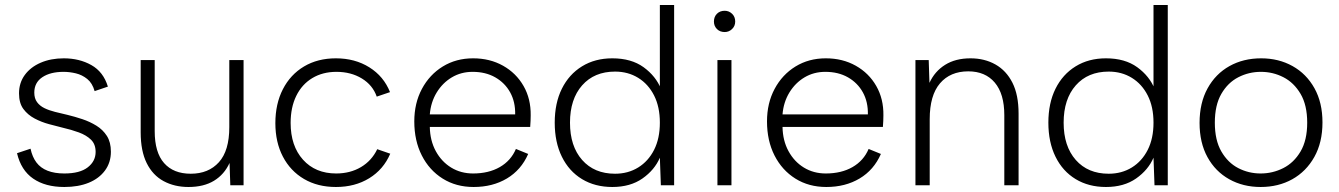

<svg xmlns="http://www.w3.org/2000/svg" viewBox="-20 -740 5351 767"><path d="M102 -146Q109 -113 125.5 -91Q142 -69 170 -58Q198 -47 237 -47Q299 -47 330.5 -71.5Q362 -96 362 -133Q362 -164 343.5 -182Q325 -200 295 -211Q265 -222 230 -230Q206 -236 176 -244Q146 -252 118.5 -266.5Q91 -281 73.5 -304.5Q56 -328 56 -367Q56 -409 79 -440.5Q102 -472 142.5 -489.5Q183 -507 235 -507Q297 -507 345 -480Q393 -453 411 -394L358 -376Q349 -408 328.5 -424.5Q308 -441 283 -447Q258 -453 234 -453Q181 -453 149 -431.5Q117 -410 117 -370Q117 -347 128 -332Q139 -317 157.5 -308Q176 -299 200 -293Q224 -287 250 -281Q279 -274 309 -264Q339 -254 365 -238Q391 -222 407 -197Q423 -172 423 -134Q423 -91 399.5 -59Q376 -27 334.5 -10Q293 7 237 7Q161 7 112.5 -26.5Q64 -60 48 -128Z M953 0H900L897 -89Q876 -43 835 -18Q794 7 733 7Q677 7 633.5 -16.5Q590 -40 566 -88.5Q542 -137 542 -211V-500H598V-216Q598 -131 635.5 -88.5Q673 -46 742 -46Q813 -46 854.5 -92Q896 -138 896 -232V-500H953Z M1322 7Q1249 7 1194.5 -25Q1140 -57 1110 -114.5Q1080 -172 1080 -248Q1080 -325 1110 -383.5Q1140 -442 1194.5 -474.5Q1249 -507 1322 -507Q1398 -507 1455.5 -471Q1513 -435 1538 -372L1485 -354Q1469 -400 1425.5 -426.5Q1382 -453 1324 -453Q1269 -453 1227.5 -428Q1186 -403 1163.5 -357Q1141 -311 1141 -249Q1141 -157 1190.5 -102Q1240 -47 1323 -47Q1379 -47 1422 -72.5Q1465 -98 1487 -144L1539 -126Q1512 -63 1455 -28Q1398 7 1322 7Z M1872 7Q1802 7 1748.5 -26.5Q1695 -60 1665 -119Q1635 -178 1635 -255Q1635 -328 1665.5 -385Q1696 -442 1749 -474.5Q1802 -507 1870 -507Q1937 -507 1989.5 -477.5Q2042 -448 2071.5 -396.5Q2101 -345 2100 -279Q2100 -269 2099.5 -257.5Q2099 -246 2098 -233H1697Q1698 -178 1721 -136Q1744 -94 1782.5 -70.5Q1821 -47 1870 -47Q1932 -47 1976.5 -72.5Q2021 -98 2041 -145L2090 -125Q2062 -61 2005 -27Q1948 7 1872 7ZM2038 -283Q2039 -333 2018 -371Q1997 -409 1958.5 -431Q1920 -453 1868 -453Q1822 -453 1785 -431Q1748 -409 1724.5 -370.5Q1701 -332 1697 -283Z M2621 -384 2616 -382V-720H2673V0H2620L2616 -110Q2595 -61 2546.5 -27Q2498 7 2426 7Q2357 7 2305 -24.5Q2253 -56 2224.5 -114Q2196 -172 2196 -250Q2196 -328 2224.5 -385.5Q2253 -443 2305 -475Q2357 -507 2426 -507Q2502 -507 2551 -471.5Q2600 -436 2621 -384ZM2257 -250Q2257 -156 2305.5 -101Q2354 -46 2437 -46Q2489 -46 2529.5 -71Q2570 -96 2593 -141.5Q2616 -187 2616 -250Q2616 -313 2593 -358.5Q2570 -404 2529.5 -429Q2489 -454 2437 -454Q2354 -454 2305.5 -399Q2257 -344 2257 -250Z M2846 -500H2902V0H2846ZM2875 -612Q2856 -612 2844 -624Q2832 -636 2832 -654Q2832 -673 2844 -685Q2856 -697 2875 -697Q2892 -697 2904.5 -685Q2917 -673 2917 -654Q2917 -636 2904.5 -624Q2892 -612 2875 -612Z M3281 7Q3211 7 3157.5 -26.5Q3104 -60 3074 -119Q3044 -178 3044 -255Q3044 -328 3074.5 -385Q3105 -442 3158 -474.5Q3211 -507 3279 -507Q3346 -507 3398.5 -477.5Q3451 -448 3480.5 -396.5Q3510 -345 3509 -279Q3509 -269 3508.5 -257.5Q3508 -246 3507 -233H3106Q3107 -178 3130 -136Q3153 -94 3191.5 -70.5Q3230 -47 3279 -47Q3341 -47 3385.5 -72.5Q3430 -98 3450 -145L3499 -125Q3471 -61 3414 -27Q3357 7 3281 7ZM3447 -283Q3448 -333 3427 -371Q3406 -409 3367.5 -431Q3329 -453 3277 -453Q3231 -453 3194 -431Q3157 -409 3133.5 -370.5Q3110 -332 3106 -283Z M3637 -500H3690L3693 -409Q3714 -455 3755.5 -481Q3797 -507 3857 -507Q3913 -507 3956.5 -482.5Q4000 -458 4024.5 -409.5Q4049 -361 4049 -286V0H3992V-280Q3992 -365 3954 -410Q3916 -455 3848 -455Q3776 -455 3735 -407Q3694 -359 3694 -264V0H3637Z M4593 -384 4588 -382V-720H4645V0H4592L4588 -110Q4567 -61 4518.5 -27Q4470 7 4398 7Q4329 7 4277 -24.5Q4225 -56 4196.5 -114Q4168 -172 4168 -250Q4168 -328 4196.5 -385.5Q4225 -443 4277 -475Q4329 -507 4398 -507Q4474 -507 4523 -471.5Q4572 -436 4593 -384ZM4229 -250Q4229 -156 4277.5 -101Q4326 -46 4409 -46Q4461 -46 4501.5 -71Q4542 -96 4565 -141.5Q4588 -187 4588 -250Q4588 -313 4565 -358.5Q4542 -404 4501.5 -429Q4461 -454 4409 -454Q4326 -454 4277.5 -399Q4229 -344 4229 -250Z M5016 7Q4946 7 4890.5 -24Q4835 -55 4803.5 -112.5Q4772 -170 4772 -249Q4772 -329 4804 -387Q4836 -445 4891.5 -476Q4947 -507 5018 -507Q5088 -507 5143.5 -476Q5199 -445 5231 -387.5Q5263 -330 5263 -251Q5263 -171 5230.5 -113Q5198 -55 5142.5 -24Q5087 7 5016 7ZM5016 -47Q5064 -47 5106.5 -68.5Q5149 -90 5175.5 -135Q5202 -180 5202 -250Q5202 -320 5175.5 -365Q5149 -410 5107 -431.5Q5065 -453 5017 -453Q4969 -453 4927 -431.5Q4885 -410 4859 -365Q4833 -320 4833 -250Q4833 -180 4859 -135Q4885 -90 4926.5 -68.5Q4968 -47 5016 -47Z"/></svg>

Font: Albert Sans Light
Style: Regular
Weight: 300
Designer: Andreas Rasmussen
Foundry: a.Foundry
Version: Version 1.025